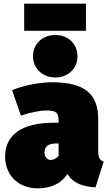

<svg xmlns="http://www.w3.org/2000/svg" viewBox="-20 -1006 593 1048"><path d="M449 -986H112V-838H449ZM160 -699C160 -634 211 -583 282 -583C353 -583 403 -634 403 -699C403 -765 353 -815 282 -815C211 -815 160 -765 160 -699ZM516 -184V-355C516 -492 444 -557 264 -557C202 -557 114 -542 46 -514L94 -375C147 -393 202 -403 231 -403C287 -403 300 -392 300 -343V-336H272C99 -336 8 -270 8 -151C8 -51 79 22 186 22C246 22 308 4 348 -56C381 -5 430 12 501 17L546 -124C522 -133 516 -148 516 -184ZM256 -133C237 -133 223 -150 223 -173C223 -208 244 -223 290 -223H300V-155C290 -143 274 -133 256 -133Z"/></svg>

Font: Fira Sans Ultra
Style: Regular
Weight: 950
Designer: Carrois Corporate & Edenspiekermann AG
Foundry: Carrois Corporate GbR & Edenspiekermann AG
Version: Version 4.203;PS 004.203;hotconv 1.0.88;makeotf.lib2.5.64775